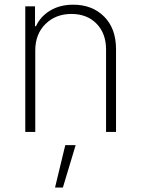

<svg xmlns="http://www.w3.org/2000/svg" viewBox="-20 -573 614 834"><path d="M133.2 -353.7V0H89.8V-545.5H132.1V-459.2H136.4Q155.5 -501.4 197.8 -527Q240.1 -552.6 298.3 -552.6Q380.7 -552.6 432.4 -500.9Q484 -449.2 484 -359.7V0H440.7V-358Q440.7 -427.9 399.3 -470.2Q358 -512.4 290.1 -512.4Q221.9 -512.4 177.6 -468.8Q133.2 -425.1 133.2 -353.7ZM219.1 241.5 263.5 57.5H308.6L253.2 241.5Z"/></svg>

Font: Inter Extra Light BETA
Style: Regular
Weight: 200
Designer: Rasmus Andersson
Foundry: rsms
Version: Version 3.011;git-f93a4a705